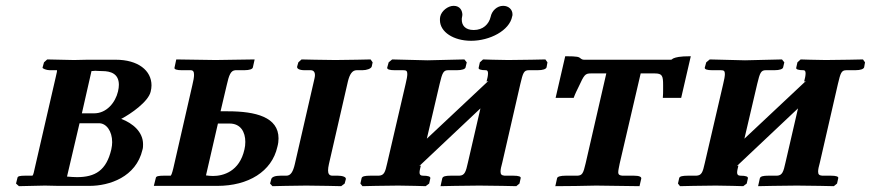

<svg xmlns="http://www.w3.org/2000/svg" viewBox="-20 -638 2989 659"><path d="M45 1C70 0 109 0 134 -1L181 0H287C355 0 447 -30 469 -124C471 -130 471 -137 471 -143C471 -185 436 -215 396 -230C429 -247 489 -289 497 -323C499 -331 500 -338 500 -345C500 -396 454 -433 377 -433H280C265 -433 249 -432 234 -432L142 -434L131 -424L126 -406C125 -403 139 -397 151 -397H175C177 -397 174.9 -389 171 -372L98 -55C95 -40 93 -36 91 -35H66C48 -35 41 -33 40 -28L35 -8ZM253 -215H320C345 -215 365 -188 365 -150C365 -143 364 -134 362 -125C345 -53 307 -30 244 -30C233 -30 222 -31 210 -32ZM261 -249 294 -394C299 -394 303 -395 307 -395C312 -395 319 -394 331 -394C360 -394 388 -385 388 -347C388 -340 387 -333 385 -324C376 -286 346 -249 303 -249Z M932 -134C935 -145 936 -154 936 -163C936 -236 858 -256 762 -256H737L758 -345C766 -381 772 -396 788 -397H818C837 -397 847 -401 848 -407L854 -434C817 -434 757 -432 720 -432L585 -434L579 -406C577 -400 587 -397 604 -397H634C643 -397 646 -392 646 -381C646 -373 644 -361 640 -345L575 -61C571 -44 568 -37 566 -35H542C524 -35 516 -33 515 -28L508 0H726C832 0 913 -49 932 -134ZM1057 -358 992 -75C986 -49 978 -35 963 -35H943C925 -35 913 -31 911 -23L907 -8L915 1C915 1 997 -1 1031 -1C1070 -1 1151 1 1151 1L1163 -8L1167 -23C1169 -31 1154 -35 1140 -35H1121C1110 -35 1106 -42 1106 -53C1106 -59 1107 -66 1109 -75L1174 -358C1180 -383 1189 -397 1204 -397H1224C1238 -397 1254 -402 1256 -410L1259 -424L1252 -434C1252 -434 1170 -432 1131 -432C1096 -432 1015 -434 1015 -434L1004 -424L1000 -410C998 -402 1008 -397 1026 -397H1046C1056 -397 1061 -391 1061 -380C1061 -374 1059 -367 1057 -358ZM819 -125C802 -49 746 -34 711 -34C703 -34 694 -35 687 -36L728 -214H768C806 -214 822 -185 822 -151C822 -142 821 -133 819 -125Z M1738 -582C1739 -584 1739 -586 1739 -589C1739 -605 1726 -618 1707 -618C1686 -618 1668 -601 1664 -580C1658 -555 1638 -535 1606 -535C1576 -535 1565 -552 1565 -570C1565 -574 1565 -577 1566 -580C1566 -582 1567 -584 1567 -587C1567 -600 1560 -618 1537 -618C1517 -618 1495 -600 1491 -581C1490 -577 1490 -573 1490 -569C1490 -528 1537 -498 1597 -498C1661 -498 1729 -533 1738 -582ZM1447 -431 1326 -434 1314 -424 1309 -406C1308 -400 1317 -397 1335 -397H1364C1374 -397 1378 -395 1378 -384C1378 -377 1376 -365 1372 -349L1309 -78C1302 -46 1298 -36 1280 -35H1251C1233 -35 1222 -33 1221 -26L1217 -8L1224 1C1224 1 1305 -1 1347 -1C1378 -1 1441 1 1441 1L1453 -8L1457 -26C1458 -32 1450 -35 1431 -35C1423 -35 1420 -39 1420 -46C1420 -52 1422 -59 1424 -68V-70L1419 -68L1629 -266L1586 -80C1579 -48 1575 -36 1557 -35H1527C1510 -35 1500 -33 1498 -26L1492 1C1492 1 1582 -1 1625 -1C1669 -1 1752 1 1752 1L1763 -8L1767 -26C1769 -32 1760 -35 1742 -35H1712C1702 -36 1698 -39 1698 -49C1698 -56 1700 -66 1704 -80L1766 -350C1775 -388 1778 -397 1795 -397H1825C1844 -397 1854 -401 1856 -407L1859 -424L1852 -434C1852 -434 1769 -432 1724 -432C1696 -432 1638 -434 1638 -434L1627 -424L1623 -406C1621 -400 1630 -397 1648 -397C1653 -397 1655 -393 1655 -386C1655 -379 1653 -369 1650 -358L1656 -360L1445 -162L1489 -350C1498 -388 1502 -397 1518 -397H1548C1566 -397 1577 -401 1578 -407L1582 -424L1574 -434Z M2107 -77 2179 -386H2227C2253 -386 2256 -378 2256 -346V-330C2256 -323 2256 -312 2255 -302H2318L2351 -445C2311 -445 2300 -441 2292 -438C2285 -435 2288 -433 2281 -433H1984C1979 -433 1974 -436 1971 -439C1966 -442 1965 -445 1920 -445L1887 -302H1949C1954 -316 1961 -330 1966 -340C1985 -381 1988 -386 2008 -386H2061L1990 -77C1982 -42 1978 -36 1962 -35H1922C1904 -35 1893 -32 1892 -26L1886 1C1925 1 1987 0 2026 -1L2175 1L2181 -25C2182 -31 2174 -35 2156 -35H2116C2107 -36 2102 -38 2102 -47C2102 -53 2104 -62 2107 -77Z M2537 -431 2416 -434 2404 -424 2399 -406C2398 -400 2407 -397 2425 -397H2454C2464 -397 2468 -395 2468 -384C2468 -377 2466 -365 2462 -349L2399 -78C2392 -46 2388 -36 2370 -35H2341C2323 -35 2312 -33 2311 -26L2307 -8L2314 1C2314 1 2395 -1 2437 -1C2468 -1 2531 1 2531 1L2543 -8L2547 -26C2548 -32 2540 -35 2521 -35C2513 -35 2510 -39 2510 -46C2510 -52 2512 -59 2514 -68V-70L2509 -68L2719 -266L2676 -80C2669 -48 2665 -36 2647 -35H2617C2600 -35 2590 -33 2588 -26L2582 1C2582 1 2672 -1 2715 -1C2759 -1 2842 1 2842 1L2853 -8L2857 -26C2859 -32 2850 -35 2832 -35H2802C2792 -36 2788 -39 2788 -49C2788 -56 2790 -66 2794 -80L2856 -350C2865 -388 2868 -397 2885 -397H2915C2934 -397 2944 -401 2946 -407L2949 -424L2942 -434C2942 -434 2859 -432 2814 -432C2786 -432 2728 -434 2728 -434L2717 -424L2713 -406C2711 -400 2720 -397 2738 -397C2743 -397 2745 -393 2745 -386C2745 -379 2743 -369 2740 -358L2746 -360L2535 -162L2579 -350C2588 -388 2592 -397 2608 -397H2638C2656 -397 2667 -401 2668 -407L2672 -424L2664 -434Z"/></svg>

Font: Linux Libertine O
Style: Bold Italic
Weight: 700
Italic angle: -11.5°
Designer: Philipp H. Poll
Foundry: Philipp H. Poll
Version: Version 4.1.0